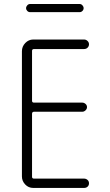

<svg xmlns="http://www.w3.org/2000/svg" viewBox="-20 -925 540 945"><path d="M143.6 0Q120.1 0 104 -17.1Q87.9 -34.2 87.9 -56.6V-672.9Q87.9 -696.3 104.5 -713.4Q121.1 -730.5 143.6 -730.5H393.6Q403.3 -730.5 410.6 -723.6Q418 -716.8 418 -707Q418 -697.3 411.1 -690.4Q404.3 -683.6 393.6 -683.6H147.5Q138.7 -683.6 137.7 -675.8V-428.7Q137.7 -419.9 147.5 -419.9H384.8Q393.6 -419.9 400.9 -413.6Q408.2 -407.2 408.2 -397.9Q408.2 -388.7 400.9 -381.8Q393.6 -375 384.8 -375H147.5Q138.7 -375 137.7 -366.2V-54.7Q137.7 -45.9 147.5 -45.9H393.6Q403.3 -45.9 410.6 -39.6Q418 -33.2 418 -22.9Q418 -12.7 411.1 -6.3Q404.3 0 393.6 0ZM127.9 -905.3H372.1Q379.9 -905.3 385.7 -898.9Q391.6 -892.6 391.6 -884.8Q391.6 -877 385.7 -871.1Q379.9 -865.2 372.1 -865.2H127.9Q120.1 -865.2 114.3 -871.1Q108.4 -877 108.4 -884.8Q108.4 -892.6 114.3 -898.9Q120.1 -905.3 127.9 -905.3Z"/></svg>

Font: Rounded-X Mgen+ 1m light
Style: Regular
Weight: 200
Designer: [Source Han Sans]
Ryoko NISHIZUKA  (kana & ideographs); Paul D. Hunt (Latin, Greek & Cyrillic); Wenlong ZHANG  (bopomofo
Version: Version 1.059.20150602